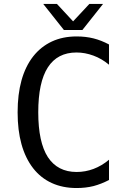

<svg xmlns="http://www.w3.org/2000/svg" viewBox="-20 -924 642 958"><path d="M391.1 -774.4 494.1 -904.3H425.8L344.7 -817.4L264.2 -904.3H195.8L298.8 -774.4ZM446.8 4.4Q485.4 -5.9 523.9 -25.9V-127Q487.8 -96.7 447 -81.3Q406.2 -65.9 362.3 -65.9Q267.6 -65.9 218.8 -140.1Q170.9 -214.4 170.9 -363.8Q170.9 -513.7 218.8 -587.9Q266.6 -662.1 361.8 -662.1Q403.8 -662.1 446.3 -646.5Q487.8 -631.3 523.9 -601.1V-702.1Q485.4 -722.7 446.8 -732.4Q407.7 -742.2 362.3 -742.2Q293 -742.2 238.5 -716.8Q184.1 -691.4 145.5 -642.6Q67.9 -543 67.9 -363.3Q67.9 -185.1 145 -85Q183.1 -36.1 237.8 -11Q292.5 14.2 362.3 14.2Q407.7 14.2 446.8 4.4Z"/></svg>

Font: Hack Dev
Style: Regular
Weight: 400
Designer: Christopher Simpkins
Foundry: Christopher Simpkins
Version: Version 2.0315